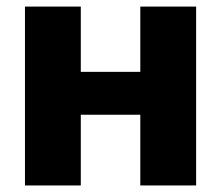

<svg xmlns="http://www.w3.org/2000/svg" viewBox="-20 -566 675 586"><path d="M226.6 -545.9H56.2V0H226.6V-215.8H408.2V0H578.6V-545.9H408.2V-346.7H226.6Z"/></svg>

Font: Inter ExtraBold
Style: Regular
Weight: 800
Designer: Rasmus Andersson
Foundry: rsms
Version: Version 4.001;git-9221beed3